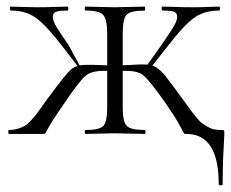

<svg xmlns="http://www.w3.org/2000/svg" viewBox="-20 -406 700 582"><path d="M650 -12Q658 -12 659 -10.5Q660 -9 660 0Q660 7 659 22Q658 37 656.5 70Q655 103 655 152Q655 156 649 156Q643 156 643 152Q643 0 545 0Q543 0 542 0Q541 0 539.5 -0.5Q538 -1 537.5 -2.5Q537 -4 535.5 -6Q534 -8 532 -12Q530 -16 527.5 -21Q525 -26 520.5 -33.5Q516 -41 511 -49.5Q506 -58 497.5 -70Q489 -82 480 -96Q432 -164 413.5 -178.5Q395 -193 352 -191V-81Q352 -37 364 -24.5Q376 -12 419 -12Q421 -12 421 -6Q421 0 419 0Q407 0 375.5 -1Q344 -2 327 -2Q311 -2 281 -1Q251 0 240 0Q237 0 237 -6Q237 -12 240 -12Q282 -12 293.5 -24.5Q305 -37 305 -81V-191Q261 -193 241.5 -178Q222 -163 177 -96Q165 -79 155.5 -64.5Q146 -50 140 -41Q134 -32 130 -24.5Q126 -17 123.5 -13Q121 -9 120 -6Q119 -3 117.5 -2Q116 -1 115 -0.5Q114 0 111 0H7Q5 0 5 -6Q5 -12 7 -12Q22 -12 34.5 -16Q47 -20 55 -24.5Q63 -29 74 -41Q85 -53 90.5 -60Q96 -67 109.5 -86.5Q123 -106 131 -116Q182 -185 196 -196Q205 -203 215 -206L168 -267Q121 -328 90 -351Q59 -374 13 -374Q10 -374 10 -380Q10 -386 13 -386Q22 -386 46 -385Q70 -384 90 -384Q120 -384 146 -385Q172 -386 185 -386Q187 -386 187 -380Q187 -374 185 -374Q161 -374 150.5 -370.5Q140 -367 140 -355Q140 -343 151.5 -324Q163 -305 188 -269L221 -208Q237 -211 305 -208V-303Q305 -347 293 -360.5Q281 -374 240 -374Q237 -374 237 -380Q237 -386 240 -386Q250 -386 280 -385Q310 -384 327 -384Q344 -384 375 -385Q406 -386 418 -386Q420 -386 420 -380Q420 -374 418 -374Q376 -374 364 -361.5Q352 -349 352 -305V-208Q414 -212 427 -210L469 -269Q494 -305 505.5 -324Q517 -343 517 -355Q517 -367 507 -370.5Q497 -374 473 -374Q470 -374 470 -380Q470 -386 473 -386Q486 -386 511.5 -385Q537 -384 567 -384Q588 -384 612 -385Q636 -386 644 -386Q647 -386 647 -380Q647 -374 644 -374Q598 -374 567 -351Q536 -328 489 -267L442 -207Q446 -206 450 -204Q454 -202 458 -198.5Q462 -195 465.5 -192.5Q469 -190 474 -184.5Q479 -179 482 -175Q485 -171 491 -163Q497 -155 501 -150Q505 -145 513 -134Q521 -123 526 -116Q532 -108 545 -90Q558 -72 562.5 -66Q567 -60 577 -48Q587 -36 593 -32Q599 -28 609 -22Q619 -16 628.5 -14Q638 -12 650 -12Z"/></svg>

Font: t
Style: Regular
Weight: 300
Designer: Christian Thalmann (Catharsis Fonts)
Version: Version 1.000;PS 002.000;hotconv 1.0.88;makeotf.lib2.5.64775